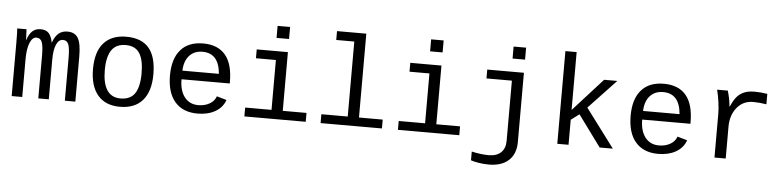

<svg xmlns="http://www.w3.org/2000/svg" viewBox="-51 -1006 6103 1495"><g transform="rotate(5 3000.5 -259.0)"><path d="M259.3 0V-335Q259.3 -410.2 247.3 -440.2Q235.4 -470.2 203.6 -470.2Q172.4 -470.2 153.1 -423.3Q133.8 -376.5 133.8 -296.4V0H51.3V-415.5Q51.3 -507.8 48.3 -528.3H121.1L124 -466.3V-442.9H125Q141.6 -492.7 167 -515.4Q192.4 -538.1 230.5 -538.1Q273.4 -538.1 294.7 -514.6Q315.9 -491.2 325.2 -442.4H326.2Q345.7 -494.1 372.8 -516.1Q399.9 -538.1 441.4 -538.1Q499 -538.1 523.9 -496.1Q548.8 -454.1 548.8 -352.1V0H466.8V-335Q466.8 -410.2 454.8 -440.2Q442.9 -470.2 411.1 -470.2Q378.9 -470.2 360.1 -429.2Q341.3 -388.2 341.3 -306.2V0Z M1135.7 -264.6Q1135.7 -131.3 1074.5 -60.8Q1013.2 9.8 897.5 9.8Q784.2 9.8 723.9 -61.5Q663.6 -132.8 663.6 -264.6Q663.6 -400.9 725.3 -469.5Q787.1 -538.1 900.4 -538.1Q1019.5 -538.1 1077.6 -470.2Q1135.7 -402.3 1135.7 -264.6ZM1043.5 -264.6Q1043.5 -369.6 1010 -421.4Q976.6 -473.1 901.9 -473.1Q826.2 -473.1 791 -420.4Q755.9 -367.7 755.9 -264.6Q755.9 -162.1 791 -108.6Q826.2 -55.2 896.5 -55.2Q974.1 -55.2 1008.8 -107.4Q1043.5 -159.7 1043.5 -264.6Z M1357.4 -245.6Q1357.4 -156.7 1396.7 -106.4Q1436 -56.2 1504.4 -56.2Q1554.7 -56.2 1592.5 -77.9Q1630.4 -99.6 1643.1 -137.2L1720.2 -115.2Q1698.7 -54.7 1641.4 -22.5Q1584 9.8 1504.4 9.8Q1389.2 9.8 1327.1 -62Q1265.1 -133.8 1265.1 -267.6Q1265.1 -397.9 1325.9 -468Q1386.7 -538.1 1501.5 -538.1Q1616.2 -538.1 1675.3 -468.3Q1734.4 -398.4 1734.4 -257.3V-245.6ZM1502.4 -473.1Q1437 -473.1 1398.9 -430.4Q1360.8 -387.7 1358.4 -313H1643.6Q1629.9 -473.1 1502.4 -473.1Z M2164.1 -69.3H2349.6V0H1870.1V-69.3H2076.2V-459H1920.4V-528.3H2164.1ZM2066.4 -630.9V-724.6H2164.1V-630.9Z M2759.8 -69.3H2945.3V0H2465.8V-69.3H2671.9V-655.3H2530.8V-724.6H2759.8Z M3364.3 -69.3H3549.8V0H3070.3V-69.3H3276.4V-459H3120.6V-528.3H3364.3ZM3266.6 -630.9V-724.6H3364.3V-630.9Z M4008.8 13.7Q4008.8 105 3954.1 156.2Q3899.4 207.5 3798.3 207.5Q3759.8 207.5 3719.7 201.2Q3679.7 194.8 3657.7 186.5V118.2Q3731 134.8 3791 134.8Q3853.5 134.8 3887.2 102.5Q3920.9 70.3 3920.9 12.2V-459H3722.2V-528.3H4008.8ZM3911.1 -630.9V-724.6H4008.8V-630.9Z M4647 0 4468.3 -243.7 4403.8 -195.8V0H4315.9V-724.6H4403.8V-272L4635.7 -528.3H4738.8L4524.4 -301.3L4750 0Z M4958 -245.6Q4958 -156.7 4997.3 -106.4Q5036.6 -56.2 5105 -56.2Q5155.3 -56.2 5193.1 -77.9Q5231 -99.6 5243.7 -137.2L5320.8 -115.2Q5299.3 -54.7 5241.9 -22.5Q5184.6 9.8 5105 9.8Q4989.7 9.8 4927.7 -62Q4865.7 -133.8 4865.7 -267.6Q4865.7 -397.9 4926.5 -468Q4987.3 -538.1 5102.1 -538.1Q5216.8 -538.1 5275.9 -468.3Q5335 -398.4 5335 -257.3V-245.6ZM5103 -473.1Q5037.6 -473.1 4999.5 -430.4Q4961.4 -387.7 4959 -313H5244.1Q5230.5 -473.1 5103 -473.1Z M5911.1 -448.2Q5856.4 -457.5 5807.6 -457.5Q5729 -457.5 5680.7 -398.4Q5632.3 -339.4 5632.3 -248V0H5544.4V-342.3Q5544.4 -379.4 5537.8 -429.7Q5531.2 -480 5519 -528.3H5602.5Q5622.1 -460.9 5626 -406.2H5628.4Q5652.8 -460.9 5676.3 -486.6Q5699.7 -512.2 5731.9 -525.1Q5764.2 -538.1 5810.5 -538.1Q5861.3 -538.1 5911.1 -529.8Z"/></g></svg>

Font: Cousine
Style: Regular
Weight: 400
Monospace: yes
Designer: Steve Matteson
Foundry: Ascender Corporation
Version: Version 1.20